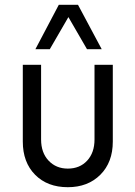

<svg xmlns="http://www.w3.org/2000/svg" viewBox="-20 -770 564 800"><path d="M187.5 -565H127.5L225 -750H305L403.8 -565H342.5L265 -698.8ZM262.5 10Q177.5 10 126.2 -41.9Q75 -93.8 75 -180V-500H151.2V-188.8Q151.2 -133.8 182.5 -100.6Q213.8 -67.5 262.5 -67.5Q312.5 -67.5 343.1 -100.6Q373.8 -133.8 373.8 -188.8V-500H450V-180Q450 -93.8 398.1 -41.9Q346.2 10 262.5 10Z"/></svg>

Font: Now Alt
Style: Regular
Weight: 400
Designer: Alfredo Marco Pradil
Foundry: Alfredo Marco Pradil
Version: Version 1.002;PS 001.002;hotconv 1.0.88;makeotf.lib2.5.64775